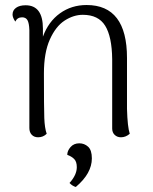

<svg xmlns="http://www.w3.org/2000/svg" viewBox="-20 -537 609 765"><path d="M497 -4Q481 10 462 10Q447 10 437 0.5Q427 -9 427 -25V-301Q426 -391 399 -434.5Q372 -478 310 -478Q273 -478 237.5 -455Q202 -432 178.5 -379.5Q155 -327 155 -244Q155 -106 156.5 -66.5Q158 -27 166 -4Q152 10 132 10Q116 10 106.5 0Q97 -10 97 -27V-417Q96 -445 89.5 -456.5Q83 -468 68 -468Q49 -468 41 -451Q30 -467 30 -479Q30 -496 44 -506Q58 -516 82 -516Q151 -516 151 -423V-391Q173 -451 219 -484Q265 -517 325 -517Q486 -517 486 -306V-103Q488 -31 497 -4ZM257 192Q286 160 286 129Q286 107 275.5 96.5Q265 86 248 80Q248 64 261 49Q274 34 296 34Q316 34 331 47.5Q346 61 346 94Q346 154 282 208Q268 204 257 192Z"/></svg>

Font: Arima Madurai Light
Style: Regular
Weight: 300
Designer: Joana Correia and Natanael Gama
Foundry: NDISCOVER
Version: Version 1.019